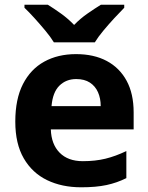

<svg xmlns="http://www.w3.org/2000/svg" viewBox="-20 -786 631 816"><path d="M303 -556Q379 -556 433.5 -527Q488 -498 518 -443Q548 -388 548 -308V-236H196Q198 -173 233.5 -137Q269 -101 332 -101Q385 -101 428 -111.5Q471 -122 517 -144V-29Q477 -9 432.5 0.5Q388 10 325 10Q243 10 180 -20.5Q117 -51 81 -113Q45 -175 45 -269Q45 -365 77.5 -428.5Q110 -492 168 -524Q226 -556 303 -556ZM304 -450Q261 -450 232.5 -422Q204 -394 199 -335H408Q408 -368 396.5 -394Q385 -420 362 -435Q339 -450 304 -450ZM209 -606Q195 -629 172.5 -656Q150 -683 126.5 -709Q103 -735 84 -753V-766H183Q209 -750 239 -728.5Q269 -707 295 -680Q321 -707 352 -728.5Q383 -750 409 -766H508V-753Q490 -735 466 -709Q442 -683 419.5 -656Q397 -629 383 -606Z"/></svg>

Font: Noto Sans Myanmar
Style: Regular
Weight: 400
Designer: Monotype Design Team
Foundry: Monotype Imaging Inc.
Version: Version 2.107